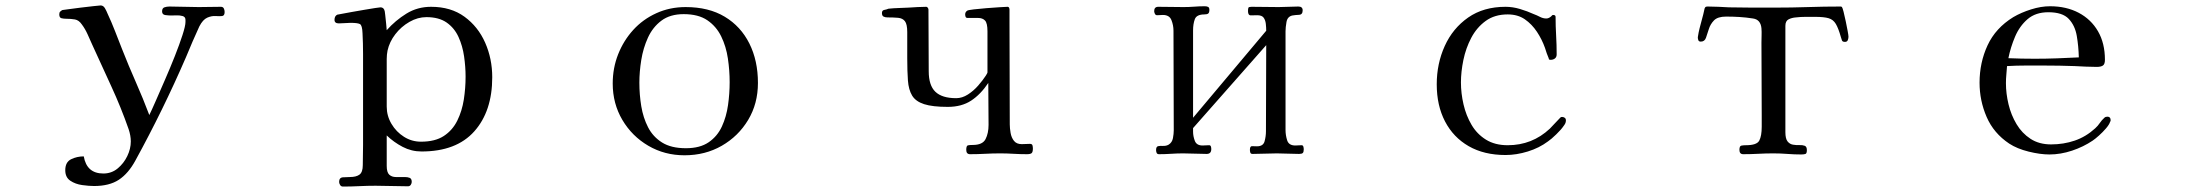

<svg xmlns="http://www.w3.org/2000/svg" viewBox="-20 -566 8040 706"><path d="M806 -522Q806 -508 796.5 -507Q787 -506 772.5 -507Q758 -508 742 -501Q726 -494 713 -469Q700 -441 688 -413Q676 -385 664 -356Q622 -259 575.5 -164Q529 -69 478 24Q452 72 417 95Q382 118 326 118Q307 118 282 114.5Q257 111 238.5 98.5Q220 86 220 60Q220 30 241.5 19.5Q263 9 288 9Q299 72 360 72Q390 72 412.5 53.5Q435 35 448 8Q461 -19 461 -46Q461 -67 453 -91Q425 -171 389.5 -248Q354 -325 319 -402Q311 -420 302 -440Q293 -460 281 -476Q270 -492 255.5 -494.5Q241 -497 224 -497Q214 -497 206 -499Q198 -501 198 -513Q198 -520 201 -523Q204 -526 209 -529Q211 -529 231 -532Q251 -535 277 -538Q303 -541 324.5 -543.5Q346 -546 350 -546Q360 -546 366 -535.5Q372 -525 375 -517Q390 -485 403 -451.5Q416 -418 429 -385Q453 -324 479.5 -264Q506 -204 529 -143Q537 -159 552.5 -194.5Q568 -230 587 -273.5Q606 -317 623 -360Q640 -403 651 -437Q662 -471 662 -485V-493Q662 -504 651.5 -507Q641 -510 628.5 -509.5Q616 -509 609 -509Q601 -509 588.5 -510.5Q576 -512 576 -524Q576 -536 584.5 -539Q593 -542 603 -542Q630 -542 657 -541Q684 -540 711 -540Q731 -540 751.5 -540.5Q772 -541 792 -541Q800 -541 803 -535Q806 -529 806 -522Z M1692 -284Q1692 -320 1686.5 -358.5Q1681 -397 1666 -430Q1651 -463 1622.5 -483Q1594 -503 1548 -503Q1516 -503 1485.5 -485.5Q1455 -468 1433.5 -440Q1412 -412 1405 -380Q1402 -365 1402 -349Q1402 -333 1402 -317Q1402 -281 1402 -245.5Q1402 -210 1402 -174Q1402 -140 1419.5 -110.5Q1437 -81 1465.5 -63Q1494 -45 1528 -45Q1580 -45 1612 -66Q1644 -87 1661.5 -122.5Q1679 -158 1685.5 -200Q1692 -242 1692 -284ZM1790 -282Q1790 -157 1724 -83Q1658 -9 1530 -9Q1493 -9 1460.5 -26Q1428 -43 1402 -68V44Q1402 68 1411.5 76.5Q1421 85 1436 85Q1451 85 1469 85Q1479 85 1486.5 88Q1494 91 1494 103Q1494 108 1490.5 113.5Q1487 119 1480 119Q1450 119 1420.5 118Q1391 117 1361 117Q1331 117 1301 118.5Q1271 120 1241 120Q1234 120 1230.5 114Q1227 108 1227 103Q1227 87 1241 86Q1255 85 1266 85Q1290 85 1302 76Q1314 67 1314 41Q1314 22 1314.5 4Q1315 -14 1315 -33V-291Q1315 -329 1315 -367.5Q1315 -406 1313 -444Q1312 -473 1303.5 -477.5Q1295 -482 1269 -482Q1259 -482 1248 -481Q1237 -480 1226 -480Q1210 -480 1210 -493Q1210 -507 1220 -512Q1221 -512 1236 -515Q1251 -518 1274 -522Q1297 -526 1320 -530Q1343 -534 1359.5 -536.5Q1376 -539 1379 -539Q1389 -539 1393 -530Q1395 -527 1396.5 -511Q1398 -495 1400 -478Q1402 -461 1402 -455Q1434 -491 1474.5 -516Q1515 -541 1565 -541Q1638 -541 1688 -504.5Q1738 -468 1764 -409Q1790 -350 1790 -282Z M2663 -264Q2663 -307 2656.5 -351Q2650 -395 2632 -432Q2614 -469 2581 -491.5Q2548 -514 2494 -514Q2444 -514 2412 -490Q2380 -466 2362.5 -427.5Q2345 -389 2338 -345.5Q2331 -302 2331 -262Q2331 -218 2338 -175.5Q2345 -133 2363 -98Q2381 -63 2414.5 -42Q2448 -21 2502 -21Q2554 -21 2586 -43Q2618 -65 2634.5 -101Q2651 -137 2657 -179.5Q2663 -222 2663 -264ZM2767 -261Q2767 -185 2731 -125Q2695 -65 2634 -30Q2573 5 2497 5Q2424 5 2364 -30Q2304 -65 2268.5 -125Q2233 -185 2233 -259Q2233 -316 2253 -366.5Q2273 -417 2308.5 -456Q2344 -495 2393.5 -517.5Q2443 -540 2501 -540Q2586 -540 2645 -504.5Q2704 -469 2735.5 -406Q2767 -343 2767 -261Z M3778 -20Q3778 -7 3773.5 -3Q3769 1 3756 1Q3731 1 3706.5 -0.5Q3682 -2 3658 -2Q3630 -2 3602.5 -0.5Q3575 1 3547 1Q3533 1 3533 -15Q3533 -30 3539 -31.5Q3545 -33 3557 -33Q3593 -33 3604 -54.5Q3615 -76 3615 -107Q3615 -145 3614.5 -184Q3614 -223 3614 -261Q3586 -219 3551 -196Q3516 -173 3465 -173Q3409 -173 3378 -183Q3347 -193 3334 -214.5Q3321 -236 3318.5 -270Q3316 -304 3316 -352V-448Q3316 -477 3307.5 -488Q3299 -499 3282.5 -500.5Q3266 -502 3243 -502Q3235 -502 3229 -505Q3223 -508 3223 -518Q3223 -528 3231.5 -529.5Q3240 -531 3247 -534Q3266 -536 3284.5 -536.5Q3303 -537 3321 -538Q3338 -539 3354 -540Q3370 -541 3386 -541Q3389 -541 3391.5 -537.5Q3394 -534 3394 -531Q3394 -474 3394.5 -417.5Q3395 -361 3395 -304Q3395 -252 3419.5 -228.5Q3444 -205 3496 -205Q3518 -205 3539 -218.5Q3560 -232 3577 -251.5Q3594 -271 3605 -288Q3606 -290 3608.5 -294Q3611 -298 3611 -300V-451Q3611 -481 3602 -490.5Q3593 -500 3576.5 -500Q3560 -500 3538 -500Q3532 -500 3530.5 -504.5Q3529 -509 3529 -513Q3529 -522 3537 -527Q3540 -529 3560.5 -531.5Q3581 -534 3607.5 -536Q3634 -538 3656.5 -539.5Q3679 -541 3685 -541Q3689 -541 3690.5 -537.5Q3692 -534 3692 -531V-483Q3692 -389 3692.5 -296Q3693 -203 3693 -109Q3693 -95 3696 -77.5Q3699 -60 3708.5 -48Q3718 -36 3737 -36Q3745 -36 3752 -36.5Q3759 -37 3767 -37Q3775 -37 3776.5 -31.5Q3778 -26 3778 -20Z M4774 -17Q4774 -7 4770.5 -3.5Q4767 0 4757 0Q4736 0 4715.5 -1Q4695 -2 4675 -2Q4653 -2 4630.5 -1Q4608 0 4586 0Q4579 0 4577.5 -5Q4576 -10 4576 -15Q4576 -29 4584 -28.5Q4592 -28 4602 -28Q4625 -28 4630 -46.5Q4635 -65 4635 -83L4636 -400L4367 -95V-82Q4367 -65 4373.5 -48Q4380 -31 4402 -31Q4408 -31 4413.5 -31.5Q4419 -32 4426 -32Q4431 -32 4432.5 -27.5Q4434 -23 4434 -18Q4434 0 4417 0Q4395 0 4374 -1Q4353 -2 4331 -2Q4309 -2 4286.5 -0.5Q4264 1 4242 1Q4235 1 4233 -4Q4231 -9 4231 -14Q4231 -27 4238.5 -28.5Q4246 -30 4257 -29.5Q4268 -29 4277 -34Q4290 -42 4293 -58Q4296 -74 4296 -87Q4296 -179 4295.5 -270.5Q4295 -362 4295 -453Q4295 -473 4287.5 -492Q4280 -511 4256 -511Q4250 -511 4245 -510.5Q4240 -510 4235 -510Q4229 -510 4226.5 -515.5Q4224 -521 4224 -525Q4224 -541 4239 -541Q4262 -541 4285.5 -540.5Q4309 -540 4332 -540Q4352 -540 4371.5 -541.5Q4391 -543 4410 -543Q4418 -543 4422.5 -540.5Q4427 -538 4427 -530Q4427 -520 4423 -516.5Q4419 -513 4409 -513Q4380 -513 4373.5 -495.5Q4367 -478 4367 -454V-133L4636 -453Q4636 -465 4634.5 -478.5Q4633 -492 4626.5 -501Q4620 -510 4603 -510Q4591 -510 4580 -509.5Q4569 -509 4569 -525Q4569 -534 4570.5 -537.5Q4572 -541 4582 -541Q4607 -541 4632 -540.5Q4657 -540 4682 -540Q4700 -540 4718 -541Q4736 -542 4754 -542Q4770 -542 4770 -528Q4770 -512 4756.5 -511.5Q4743 -511 4732 -509Q4714 -505 4710.5 -485Q4707 -465 4707 -451V-88Q4707 -69 4713 -50Q4719 -31 4743 -31Q4748 -31 4754 -31.5Q4760 -32 4766 -32Q4771 -32 4772.5 -27Q4774 -22 4774 -17Z M5738 -123Q5738 -117 5735.5 -112Q5733 -107 5729 -102Q5721 -90 5702.5 -72Q5684 -54 5672 -46Q5640 -22 5598 -9Q5556 4 5516 4Q5437 4 5380.5 -28.5Q5324 -61 5293.5 -119.5Q5263 -178 5263 -256Q5263 -332 5292.5 -397Q5322 -462 5378.5 -501.5Q5435 -541 5516 -541Q5542 -541 5569 -533Q5596 -525 5620 -514Q5631 -510 5642.5 -504Q5654 -498 5666 -498Q5671 -498 5676 -500.5Q5681 -503 5685 -507Q5687 -511 5691 -511Q5700 -511 5700 -504Q5700 -470 5702 -435.5Q5704 -401 5704 -366Q5704 -356 5697.5 -351Q5691 -346 5682 -346Q5674 -346 5675 -351Q5671 -360 5667.5 -370Q5664 -380 5661 -390Q5650 -421 5631.5 -449Q5613 -477 5587 -495Q5561 -513 5524 -513Q5476 -513 5443 -489Q5410 -465 5390 -427Q5370 -389 5361 -345.5Q5352 -302 5352 -263Q5352 -223 5361.5 -182Q5371 -141 5391 -107Q5411 -73 5444 -52.5Q5477 -32 5524 -32Q5614 -32 5679 -93Q5688 -102 5696.5 -111.5Q5705 -121 5715 -131Q5717 -133 5718.5 -134.5Q5720 -136 5724 -136Q5729 -136 5733.5 -133Q5738 -130 5738 -123Z M6777 -431Q6777 -425 6774.5 -418.5Q6772 -412 6764 -412Q6755 -412 6753 -417.5Q6751 -423 6749 -430Q6740 -462 6730.5 -478Q6721 -494 6704 -499Q6687 -504 6655 -504Q6637 -504 6619 -504Q6601 -504 6584 -502Q6569 -501 6557 -495Q6545 -489 6545 -471V-80Q6545 -56 6553 -46Q6561 -36 6573 -34Q6585 -32 6596.5 -32.5Q6608 -33 6616 -30Q6624 -27 6624 -14Q6624 -2 6619 0Q6614 2 6603 2Q6578 2 6552.5 0Q6527 -2 6501 -2Q6473 -2 6445.5 -0.5Q6418 1 6390 1Q6376 1 6376 -15Q6376 -29 6383 -30.5Q6390 -32 6400 -32Q6440 -32 6449 -49Q6458 -66 6458 -100V-139Q6458 -207 6457.5 -274.5Q6457 -342 6457 -409Q6457 -423 6457.5 -436Q6458 -449 6457 -462Q6454 -494 6426 -498Q6401 -502 6376.5 -503.5Q6352 -505 6327 -505Q6296 -505 6282.5 -491Q6269 -477 6263.5 -459Q6258 -441 6253 -427Q6248 -413 6234 -413Q6227 -413 6225 -418Q6223 -423 6223 -429Q6223 -432 6226 -446.5Q6229 -461 6234 -479Q6239 -497 6243 -513Q6247 -529 6248 -535Q6250 -540 6252.5 -541Q6255 -542 6260 -542Q6280 -542 6299.5 -541Q6319 -540 6338 -539Q6380 -538 6422.5 -538Q6465 -538 6507 -538Q6568 -538 6628 -540Q6688 -542 6749 -542Q6751 -542 6753 -540Q6755 -538 6759 -522.5Q6763 -507 6767 -487.5Q6771 -468 6774 -452Q6777 -436 6777 -431Z M7624 -355Q7623 -396 7616.5 -434Q7610 -472 7587 -496.5Q7564 -521 7512 -521Q7465 -521 7435.5 -495.5Q7406 -470 7389.5 -431Q7373 -392 7365 -352Q7389 -351 7413.5 -350.5Q7438 -350 7462 -350Q7503 -350 7543.5 -351.5Q7584 -353 7624 -355ZM7741 -124Q7741 -120 7739 -118Q7736 -108 7724 -94Q7712 -80 7698 -67.5Q7684 -55 7675 -49Q7641 -26 7599 -12Q7557 2 7516 2Q7482 2 7439.5 -8.5Q7397 -19 7368 -38Q7311 -76 7285 -136Q7259 -196 7259 -262Q7259 -336 7288.5 -399.5Q7318 -463 7383 -503Q7412 -520 7448.5 -531.5Q7485 -543 7518 -543Q7578 -543 7623.5 -519Q7669 -495 7694.5 -451Q7720 -407 7720 -346Q7720 -330 7712.5 -325Q7705 -320 7690 -320Q7670 -320 7649.5 -321Q7629 -322 7609 -323Q7581 -324 7553 -324.5Q7525 -325 7496 -325Q7462 -325 7428 -325Q7394 -325 7360 -323Q7359 -307 7357.5 -291.5Q7356 -276 7356 -260Q7356 -222 7365.5 -182.5Q7375 -143 7395 -109.5Q7415 -76 7446.5 -55.5Q7478 -35 7522 -35Q7568 -35 7609 -49Q7650 -63 7684 -94Q7694 -103 7701 -113.5Q7708 -124 7718 -133Q7722 -137 7729 -137Q7741 -137 7741 -124Z"/></svg>

Font: Kaisei HarunoUmi
Style: Regular
Weight: 400
Designer: Font-Kai, 金井和夫
Foundry: KAZUO KANAI
Version: Version 5.003